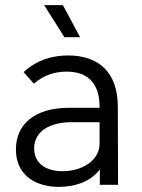

<svg xmlns="http://www.w3.org/2000/svg" viewBox="-20 -720 552 748"><path d="M292 -575 225 -700H152L231 -575ZM440 0 439 -304C439 -438 365 -504 245 -504C186 -504 123 -487 72 -439L112 -394C150 -427 193 -441 240 -441C358 -441 368 -348 368 -303V-300H248C118 -300 42 -238 42 -138C42 -33 124 8 209 8C277 8 335 -15 369 -60V0ZM368 -162C368 -92 297 -53 223 -53C162 -53 113 -81 113 -142C113 -207 172 -244 259 -244H368Z"/></svg>

Font: Arthouse Owned
Style: Regular
Weight: 400
Designer: Jeremy Tribby
Foundry: Tribby Type
Version: Version 1.000;PS 001.000;hotconv 1.0.88;makeotf.lib2.5.64775